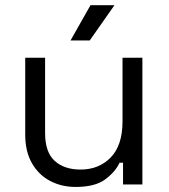

<svg xmlns="http://www.w3.org/2000/svg" viewBox="-20 -711 652 740"><path d="M271 9.5Q217.5 9.5 173.2 -13.6Q129 -36.8 103.1 -81.9Q77.2 -127 77.2 -192.5V-488.5H153.8V-198Q153.8 -124.8 190.6 -91.1Q227.5 -57.5 290.5 -57.5Q361.2 -57.5 406.8 -104.2Q452.2 -151 452.2 -243.2V-488.5H528.8V0H454.2V-83.8H440.8Q424.2 -48.2 385.2 -19.4Q346.2 9.5 271 9.5ZM325.8 -555H251.8L328.8 -691H421.2Z"/></svg>

Font: Space Grotesk Variable Light
Style: Regular
Weight: 300
Designer: Florian Karsten
Foundry: Florian Karsten
Version: Version 2.000